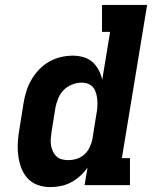

<svg xmlns="http://www.w3.org/2000/svg" viewBox="-20 -755 640 783"><path d="M185 8Q158 8 133 -1Q108 -10 91 -29.5Q74 -49 65.5 -73.5Q57 -98 54 -124.5Q51 -151 53 -179Q55 -207 60 -234L76 -334Q80 -359 87.5 -383Q95 -407 108 -429.5Q121 -452 139 -471Q157 -490 179.5 -503Q202 -516 227 -522Q252 -528 277 -528Q299 -528 320 -522Q341 -516 356.5 -502.5Q372 -489 382 -470Q392 -451 397 -430Q397 -430 397 -430Q397 -430 397 -430L429 -625H396V-735H580L477 -110H510V0H325L337 -72Q325 -54 307.5 -38Q290 -22 270 -11.5Q250 -1 228.5 3.5Q207 8 185 8ZM258 -102Q276 -102 293.5 -107.5Q311 -113 324.5 -125.5Q338 -138 346 -155Q354 -172 357 -189L373 -289Q376 -303 377 -317.5Q378 -332 377 -345.5Q376 -359 372.5 -372.5Q369 -386 361.5 -396.5Q354 -407 341 -412.5Q328 -418 314 -418Q294 -418 274.5 -410.5Q255 -403 240.5 -388.5Q226 -374 218 -355Q210 -336 206 -316L190 -216Q188 -203 187 -189Q186 -175 188 -162.5Q190 -150 195.5 -138Q201 -126 210 -117.5Q219 -109 231.5 -105.5Q244 -102 258 -102Z"/></svg>

Font: Iosevka Etoile XBdObl
Style: Regular
Weight: 800
Italic angle: -9°
Designer: Belleve Invis
Foundry: Belleve Invis
Version: Version 15.5.2; ttfautohint (v1.8.4)